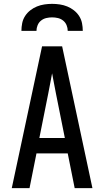

<svg xmlns="http://www.w3.org/2000/svg" viewBox="-20 -975 540 995"><path d="M41 0 198 -735H302L459 0H367L331 -180H169L133 0ZM316 -260 270 -490Q265 -516 260 -542Q255 -568 250 -595Q245 -568 240 -542Q235 -516 230 -490L184 -260ZM91 -815Q91 -835 95 -855Q99 -875 110 -892Q121 -909 137 -921.5Q153 -934 171.5 -941.5Q190 -949 210 -952Q230 -955 250 -955Q270 -955 290 -952Q310 -949 328.5 -941.5Q347 -934 363 -921.5Q379 -909 390 -892Q401 -875 405 -855Q409 -835 409 -815H331Q331 -830 325 -844.5Q319 -859 307 -868.5Q295 -878 280 -881.5Q265 -885 250 -885Q235 -885 220 -881.5Q205 -878 193 -868.5Q181 -859 175 -844.5Q169 -830 169 -815Z"/></svg>

Font: Iosevka Custom Medium
Style: Regular
Weight: 500
Monospace: yes
Designer: Belleve Invis
Foundry: Belleve Invis
Version: Version 32.5.0; ttfautohint (v1.8.4)